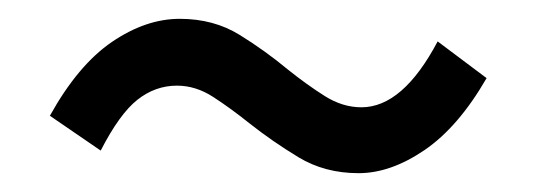

<svg xmlns="http://www.w3.org/2000/svg" viewBox="-20 -457 569 204"><path d="M361 -273Q325 -273 297 -290Q269 -307 245 -326Q225 -342 206.5 -354Q188 -366 168 -366Q145 -366 126 -351Q107 -336 87 -297L33 -334Q63 -388 99 -412.5Q135 -437 171 -437Q207 -437 234.5 -420Q262 -403 286 -383Q306 -367 325 -355Q344 -343 364 -343Q408 -343 445 -413L497 -374Q467 -322 431 -297.5Q395 -273 361 -273Z"/></svg>

Font: LXGW 975 Gothic SC
Style: Regular
Weight: 400
Version: Version 2.01;February 25, 2021